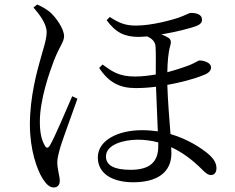

<svg xmlns="http://www.w3.org/2000/svg" viewBox="-20 -786 1040 848"><path d="M128 -753C154 -722 186 -682 186 -644C186 -609 168 -561 159 -526C144 -473 112 -359 112 -236C112 -125 143 -37 169 4C185 29 200 42 217 42C235 42 244 30 244 13C244 -9 233 -38 233 -70C233 -86 239 -110 248 -141C261 -182 303 -295 322 -350L299 -361C276 -309 220 -175 200 -143C192 -130 183 -131 177 -145C165 -166 156 -195 156 -249C156 -346 198 -465 218 -518C243 -582 263 -601 263 -626C263 -659 227 -710 199 -734C181 -748 163 -758 144 -766ZM679 -157V-140C679 -72 643 -36 557 -36C485 -36 448 -55 448 -95C448 -148 527 -169 589 -169C619 -169 649 -165 679 -157ZM433 -501 418 -486C462 -419 512 -397 579 -397C610 -397 638 -399 669 -403L677 -206C655 -209 632 -211 607 -211C499 -211 412 -165 412 -91C412 -17 479 19 569 19C672 19 737 -23 737 -109L736 -136C782 -115 827 -83 871 -39C885 -25 897 -13 912 -13C928 -13 936 -26 936 -43C936 -66 924 -85 900 -106C869 -132 811 -171 733 -194C728 -259 721 -344 719 -411C775 -421 837 -437 878 -454C903 -463 912 -475 912 -488C912 -511 877 -519 861 -519C856 -519 848 -512 821 -500C796 -490 760 -478 719 -467C720 -514 723 -554 732 -584C737 -602 735 -611 724 -619C715 -625 704 -630 693 -634C758 -645 827 -662 854 -674C866 -680 873 -688 872 -700C872 -721 850 -729 824 -729C814 -729 802 -720 769 -708C742 -699 653 -673 580 -673C535 -673 506 -684 465 -711L451 -697C491 -642 530 -623 593 -623L631 -625C648 -617 666 -604 667 -580C669 -555 668 -503 668 -457C643 -453 611 -448 576 -448C505 -448 474 -471 433 -501Z"/></svg>

Font: Source Han Serif KR
Style: Regular
Weight: 400
Designer: Ryoko NISHIZUKA 西塚涼子 (kana & ideographs); Frank Grießhammer (Latin, Greek & Cyrillic); Wenlong ZHANG 张文龙 (bopomofo); San
Foundry: Adobe
Version: Version 2.001;hotconv 1.1.0;makeotfexe 2.6.0